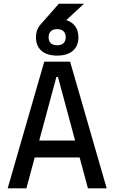

<svg xmlns="http://www.w3.org/2000/svg" viewBox="-20 -1031 626 1051"><path d="M22 0H124.5L169.9 -168.9H416L461.4 0H564L363.8 -693.4H222.2ZM194.8 -888.7H195.3C183.1 -872.6 176.8 -852.1 176.8 -827.1C176.8 -763.2 219.2 -726.6 293 -726.6C366.7 -726.6 409.2 -763.2 409.2 -827.1C409.2 -875 385.7 -907.2 342.8 -920.9L439.9 -1010.7H302.2ZM194.8 -261.7 288.6 -609.4H297.4L391.1 -261.7ZM293 -783.2C262.7 -783.2 246.1 -798.8 246.1 -827.1C246.1 -855.5 262.7 -871.6 293 -871.6C323.2 -871.6 339.8 -855.5 339.8 -827.1C339.8 -798.8 323.2 -783.2 293 -783.2Z"/></svg>

Font: CaskaydiaCove Nerd Font
Style: Regular
Weight: 400
Designer: Aaron Bell
Foundry: Saja Typeworks
Version: Version 2111.1;Nerd Fonts 2.3.3